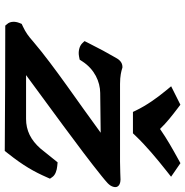

<svg xmlns="http://www.w3.org/2000/svg" viewBox="-6 -767 775 803"><g transform="rotate(90 381.5 -365.5)"><path d="M448.1 -534H537.5L548.7 -545.7C590.6 -589.6 643.6 -633.7 692.3 -672.3L719.1 -693.5L662.4 -732.6L643.6 -722.2C602.2 -699.3 564.2 -678.3 519.3 -647.3C492.4 -675.3 463.3 -697.9 431.5 -722.1L417.9 -732.4L340.8 -693.8L358.7 -672.1C389.5 -634.8 420.8 -590.9 442.4 -545.9ZM158.2 -344.3 151.9 -331.6 160.3 -322.6C166.1 -316.6 173.4 -312.7 181.1 -310.3C191.5 -307.1 203.2 -306.1 215.7 -308.5L229.5 -311.2L236.9 -322.6C270 -373.5 321.7 -396.6 368.5 -397.1L535.2 -399.1C410.5 -307.1 257.6 -205.1 155 -117.8C130.2 -95.9 116 -85.8 91.4 -74.1L79.9 -68.7L75.7 -58.1C72.3 -49.5 70.9 -41 71.2 -32.9C71.6 -23.6 74.3 -14.2 81.5 -6.8L87.1 0H97C178.3 0 260.9 0.3 344 0.6C426.4 1 508.8 1.5 596.4 2L611.1 2.1L621.3 -10.7C673.3 -76.3 698 -120.4 721.7 -174.4L727.3 -187L720.7 -196.5C715.5 -204.1 708.1 -208.4 700.2 -211.5C692.6 -214.6 684 -216.5 674.5 -217.4L658.9 -218.9L601.4 -147.4C565.4 -106.6 526 -87 477.1 -87H294.1C411.1 -174 602.7 -311.3 716 -402.8C740 -422.9 757.2 -433.9 761.7 -453.6C767.5 -478.5 740.7 -482 731.3 -482C724.4 -482 687.1 -480 656.4 -480H330.9C297.5 -480 277.8 -485.3 265.9 -489L262.7 -490H259.1C240.2 -490 228.2 -475.2 221.5 -462.2C200.7 -426 183.3 -394.6 158.2 -344.3Z"/></g></svg>

Font: Linux Libertine Mono O 
Style: Mono Bold Oblique
Weight: 400
Italic angle: -13°
Designer: Philipp H. Poll
Foundry: Philipp H. Poll
Version: Version 5.1.7